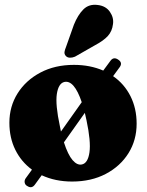

<svg xmlns="http://www.w3.org/2000/svg" viewBox="-20 -752 617 808"><path d="M95 31Q86 26.5 84 17Q82 7.5 88 -1.5L114.5 -38Q69.5 -71 44.5 -121.5Q19.5 -172 19.5 -235.5Q19.5 -304 54 -359Q88.5 -414 149.8 -446.5Q211 -479 291 -479Q359 -479 414.5 -455L444 -495Q457 -514 476 -502Q497 -489 484.5 -470.5L456 -431.5Q503 -399 529 -347.5Q555 -296 555 -231.5Q555 -162.5 520.8 -107.5Q486.5 -52.5 425.2 -20.2Q364 12 283.5 12Q212.5 12 155.5 -14.5L127.5 24Q114 43.5 95 31ZM232 -221Q234 -209.5 236.5 -198.5L324 -322Q292 -416.5 250.5 -407Q226 -401 219.2 -356.5Q212.5 -312 232 -221ZM325 -60Q350 -65.5 356.5 -111Q363 -156.5 344 -246Q340.5 -262.5 337 -277L249 -153Q266 -100.5 285.5 -78Q305 -55.5 325 -60ZM291 -648Q307.5 -689 331 -712.5Q354.5 -736 391.5 -731Q425.5 -727 442.5 -702.2Q459.5 -677.5 455.5 -650.5Q452 -620.5 433.8 -600.5Q415.5 -580.5 380.5 -562L295.5 -513.5Q285 -509 274.2 -509.2Q263.5 -509.5 257 -516.5Q250 -524.5 251.5 -533.8Q253 -543 257.5 -553.5Z"/></svg>

Font: Fraunces 72pt Soft Black
Style: Regular
Weight: 900
Version: Version 1.000;[b76b70a41]